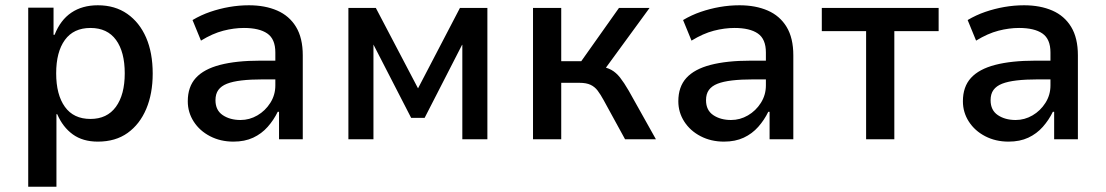

<svg xmlns="http://www.w3.org/2000/svg" viewBox="-20 -528 4193 728"><path d="M87 180V-499H183V-396H187Q209 -452 250.5 -480Q292 -508 351 -508Q416 -508 462.5 -475.5Q509 -443 534 -385.5Q559 -328 559 -249Q559 -173 534.5 -115Q510 -57 464 -24Q418 9 351 9Q294 9 256 -18.5Q218 -46 197 -95H194V180ZM323 -77Q386 -77 419.5 -123Q453 -169 453 -250Q453 -331 420 -376.5Q387 -422 323 -422Q259 -422 226 -376.5Q193 -331 193 -250Q193 -169 226 -123Q259 -77 323 -77Z M865 9Q816 9 776.5 -11.5Q737 -32 714.5 -67Q692 -102 692 -144Q692 -199 722.5 -232.5Q753 -266 814.5 -282Q876 -298 966 -298H1039V-227H977Q930 -227 896 -223Q862 -219 840.5 -210.5Q819 -202 808 -187Q797 -172 797 -148Q797 -110 824.5 -91.5Q852 -73 892 -73Q926 -73 956 -90.5Q986 -108 1005 -138Q1024 -168 1024 -204V-329Q1024 -380 993.5 -401Q963 -422 905 -422Q867 -422 826.5 -411.5Q786 -401 742 -374L710 -452Q742 -471 777 -483Q812 -495 849 -501.5Q886 -508 924 -508Q985 -508 1031 -488Q1077 -468 1102.5 -426Q1128 -384 1128 -318V0H1038V-104H1033Q1018 -73 995 -47Q972 -21 940 -6Q908 9 865 9Z M1301 0V-498H1405L1565 -193L1724 -498H1828V0H1733V-358H1732L1590 -81H1539L1396 -359V0Z M2001 0V-498H2108V-296H2184L2327 -498H2443L2264 -253L2251 -277Q2280 -273 2298 -263Q2316 -253 2331 -234Q2346 -215 2364 -184L2467 0H2350L2269 -148Q2257 -170 2246 -184.5Q2235 -199 2219 -206.5Q2203 -214 2177 -214H2108V0Z M2725 9Q2676 9 2636.5 -11.5Q2597 -32 2574.5 -67Q2552 -102 2552 -144Q2552 -199 2582.5 -232.5Q2613 -266 2674.5 -282Q2736 -298 2826 -298H2899V-227H2837Q2790 -227 2756 -223Q2722 -219 2700.5 -210.5Q2679 -202 2668 -187Q2657 -172 2657 -148Q2657 -110 2684.5 -91.5Q2712 -73 2752 -73Q2786 -73 2816 -90.5Q2846 -108 2865 -138Q2884 -168 2884 -204V-329Q2884 -380 2853.5 -401Q2823 -422 2765 -422Q2727 -422 2686.5 -411.5Q2646 -401 2602 -374L2570 -452Q2602 -471 2637 -483Q2672 -495 2709 -501.5Q2746 -508 2784 -508Q2845 -508 2891 -488Q2937 -468 2962.5 -426Q2988 -384 2988 -318V0H2898V-104H2893Q2878 -73 2855 -47Q2832 -21 2800 -6Q2768 9 2725 9Z M3264 0V-410H3096V-498H3539V-410H3371V0Z M3804 9Q3755 9 3715.5 -11.5Q3676 -32 3653.5 -67Q3631 -102 3631 -144Q3631 -199 3661.5 -232.5Q3692 -266 3753.5 -282Q3815 -298 3905 -298H3978V-227H3916Q3869 -227 3835 -223Q3801 -219 3779.5 -210.5Q3758 -202 3747 -187Q3736 -172 3736 -148Q3736 -110 3763.5 -91.5Q3791 -73 3831 -73Q3865 -73 3895 -90.5Q3925 -108 3944 -138Q3963 -168 3963 -204V-329Q3963 -380 3932.5 -401Q3902 -422 3844 -422Q3806 -422 3765.5 -411.5Q3725 -401 3681 -374L3649 -452Q3681 -471 3716 -483Q3751 -495 3788 -501.5Q3825 -508 3863 -508Q3924 -508 3970 -488Q4016 -468 4041.5 -426Q4067 -384 4067 -318V0H3977V-104H3972Q3957 -73 3934 -47Q3911 -21 3879 -6Q3847 9 3804 9Z"/></svg>

Font: Nunito Sans 7pt SemiCondensed SemiBold
Style: Regular
Weight: 600
Width: 4
Designer: Vernon Adams
Foundry: Vernon Adams
Version: Version 3.101;gftools[0.9.27]